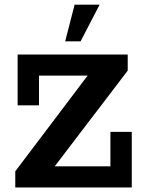

<svg xmlns="http://www.w3.org/2000/svg" viewBox="-20 -822 632 842"><path d="M47 0V-70.7L364.2 -490.4H151V-360H57.3V-583H540.1V-512.3L220 -92.6H464.2V-243.7H557.9V0ZM265.8 -640.8 307.2 -801.5H416.8L333.4 -640.8Z"/></svg>

Font: Rokkitt SemiBold
Style: Regular
Weight: 600
Designer: Vernon Adams
Foundry: Vernon Adams
Version: Version 3.103